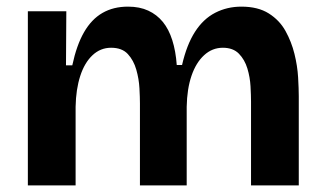

<svg xmlns="http://www.w3.org/2000/svg" viewBox="-20 -559 978 579"><path d="M64 0V-331V-525H180L179 -362H198Q211 -423 233.5 -462Q256 -501 289 -520Q322 -539 366 -539Q401 -539 427 -527Q453 -515 471 -493Q489 -471 499.5 -438Q510 -405 513 -363H529Q543 -424 568 -463Q593 -502 629 -520.5Q665 -539 708 -539Q758 -539 790.5 -518.5Q823 -498 841 -465.5Q859 -433 868 -396.5Q877 -360 879 -325.5Q881 -291 881 -269V0H737V-252Q737 -271 735.5 -298.5Q734 -326 726 -352.5Q718 -379 700.5 -397Q683 -415 652 -415Q620 -415 595.5 -392.5Q571 -370 557.5 -330.5Q544 -291 543 -237V0H402V-247Q402 -265 400.5 -293Q399 -321 391 -349Q383 -377 365.5 -396Q348 -415 315 -415Q283 -415 259 -392.5Q235 -370 222 -330Q209 -290 208 -237V0Z"/></svg>

Font: Bricolage Grotesque 48pt Condensed ExtraBold
Style: Bold
Weight: 700
Version: Version 1.000;gftools[0.9.30]